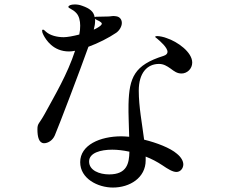

<svg xmlns="http://www.w3.org/2000/svg" viewBox="-20 -806 1040 862"><path d="M502 -659C516 -669 527 -687 527 -703C527 -718 518 -731 501 -733C486 -736 479 -732 466 -732L421 -731C413 -731 408 -731 405 -729C401 -753 384 -768 349 -780C336 -785 325 -786 315 -786C298 -786 287 -781 287 -775C287 -768 306 -766 323 -747C335 -734 340 -713 340 -691C340 -678 339 -665 336 -651C309 -644 282 -639 266 -639C236 -639 205 -647 187 -663C180 -670 176 -673 173 -673C171 -673 169 -671 169 -668C169 -663 171 -656 175 -649C186 -628 218 -575 290 -575C298 -575 307 -576 317 -578C282 -471 227 -380 181 -295C155 -248 148 -253 148 -225C148 -191 155 -163 178 -163C195 -163 216 -175 226 -198C246 -245 340 -492 377 -596C421 -612 468 -636 502 -659ZM407 -713V-722C410 -718 418 -715 426 -711C433 -707 437 -703 437 -700C437 -694 429 -688 417 -681C413 -678 407 -676 401 -673C405 -688 407 -701 407 -713ZM694 -519C714 -519 729 -510 746 -498C762 -486 775 -476 795 -476C820 -476 843 -497 843 -525C843 -572 777 -619 728 -635C716 -640 696 -644 686 -644C680 -644 677 -643 677 -641C677 -639 680 -636 685 -633C699 -621 732 -593 732 -573C732 -566 727 -559 714 -555C583 -514 560 -458 557 -338C556 -295 559 -240 560 -192C547 -193 535 -194 525 -194C429 -194 340 -155 340 -78C340 -4 419 36 487 36C563 36 634 -8 634 -86V-103C660 -93 685 -80 709 -64C734 -47 755 -34 772 -34C790 -34 803 -50 803 -68C803 -82 794 -100 774 -116C744 -142 684 -165 627 -179C618 -251 603 -326 603 -399C603 -479 641 -519 694 -519ZM470 -23C426 -23 380 -41 380 -81C380 -120 432 -134 484 -134C507 -134 533 -131 561 -125C560 -73 550 -23 470 -23Z"/></svg>

Font: Shippori Mincho OTF Medium
Style: Regular
Weight: 500
Designer: FONTDASU
Foundry: FONTDASU / Google Inc. / but / Adobe
Version: Version 3.300;hotconv 1.0.109;makeotfexe 2.5.65596